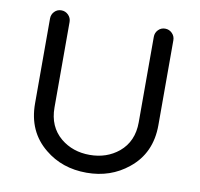

<svg xmlns="http://www.w3.org/2000/svg" viewBox="-79 -787 917 880"><g transform="rotate(10 379.0 -346.5)"><path d="M620 -703Q639 -703 652.5 -689.5Q666 -676 666 -657V-262Q666 -131 572 -56Q491 10 379 10Q265 10 185 -56Q92 -131 92 -262V-657Q92 -676 105 -689.5Q118 -703 137 -703Q156 -703 169.5 -689.5Q183 -676 183 -657V-259Q183 -170 244 -119Q300 -73 379 -73Q458 -73 514 -119Q575 -170 575 -259V-657Q575 -676 588 -689.5Q601 -703 620 -703Z"/></g></svg>

Font: Varela Round
Style: Regular
Weight: 400
Designer: Joe Prince
Foundry: Joe Prince
Version: Version 1.000